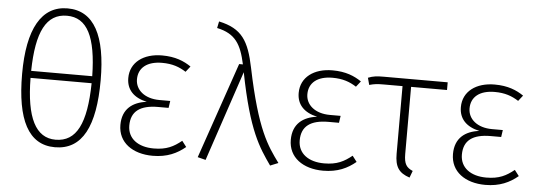

<svg xmlns="http://www.w3.org/2000/svg" viewBox="-51 -953 3136 1118"><g transform="rotate(5 1516.5 -394.5)"><path d="M303 -800C151 -800 72 -661 72 -397C72 -129 144 12 299 12C460 12 531 -132 531 -400C531 -658 459 -800 303 -800ZM303 -757C422 -757 476 -648 480 -419H123C127 -649 183 -757 303 -757ZM299 -32C183 -32 125 -145 123 -378H480C476 -143 422 -32 299 -32Z M875 -575C767 -575 690 -519 690 -427C690 -359 732 -315 809 -298C728 -288 668 -245 668 -151C668 -48 753 12 871 12C955 12 1013 -16 1061 -56L1035 -90C989 -53 948 -31 873 -31C781 -31 720 -76 720 -152C720 -235 773 -274 878 -274H939L945 -315H882C795 -315 741 -362 741 -424C741 -491 791 -532 879 -532C939 -532 980 -517 1019 -492L1045 -525C1004 -553 953 -575 875 -575Z M1188 -801 1180 -762C1289 -739 1323 -679 1348 -564H1326L1133 -3L1180 9L1357 -519C1423 -180 1488 -90 1557 9L1604 -10C1535 -105 1471 -190 1397 -548C1365 -704 1323 -772 1188 -801Z M1871 -575C1763 -575 1686 -519 1686 -427C1686 -359 1728 -315 1805 -298C1724 -288 1664 -245 1664 -151C1664 -48 1749 12 1867 12C1951 12 2009 -16 2057 -56L2031 -90C1985 -53 1944 -31 1869 -31C1777 -31 1716 -76 1716 -152C1716 -235 1769 -274 1874 -274H1935L1941 -315H1878C1791 -315 1737 -362 1737 -424C1737 -491 1787 -532 1875 -532C1935 -532 1976 -517 2015 -492L2041 -525C2000 -553 1949 -575 1871 -575Z M2545 -519V-564H2172C2133 -564 2110 -562 2080 -550L2091 -509C2121 -517 2135 -519 2177 -519H2285V-124C2285 -48 2308 -13 2372 8L2387 -32C2350 -48 2335 -68 2335 -127V-519Z M2819 -575C2711 -575 2634 -519 2634 -427C2634 -359 2676 -315 2753 -298C2672 -288 2612 -245 2612 -151C2612 -48 2697 12 2815 12C2899 12 2957 -16 3005 -56L2979 -90C2933 -53 2892 -31 2817 -31C2725 -31 2664 -76 2664 -152C2664 -235 2717 -274 2822 -274H2883L2889 -315H2826C2739 -315 2685 -362 2685 -424C2685 -491 2735 -532 2823 -532C2883 -532 2924 -517 2963 -492L2989 -525C2948 -553 2897 -575 2819 -575Z"/></g></svg>

Font: Glow Sans SC Normal Light
Style: Regular
Weight: 300
Designer: Ryoko NISHIZUKA (kana, bopomofo & ideographs); Paul D. Hunt (Latin, Greek & Cyrillic); Sandoll Communications, Soo-young
Version: Version 0.93